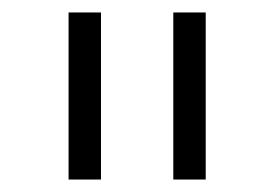

<svg xmlns="http://www.w3.org/2000/svg" viewBox="-20 -760 440 308"><path d="M310 -472V-740H258V-472ZM142 -472V-740H90V-472Z"/></svg>

Font: IBM Plex Arabic Light
Style: Regular
Weight: 300
Designer: Mike Abbink, Paul van der Laan, Pieter van Rosmalen, Wael Morcos, Khajak Apelian
Foundry: Bold Monday
Version: Version 1.0